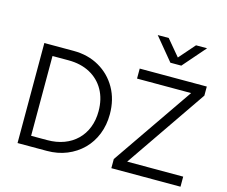

<svg xmlns="http://www.w3.org/2000/svg" viewBox="-126 -1124 1533 1298"><g transform="rotate(15 641.0 -475.0)"><path d="M97 0V-700H302Q403 -700 481.5 -655Q560 -610 604.8 -531Q649.5 -452 649.5 -349Q649.5 -273.5 624 -209.2Q598.5 -145 551.8 -98.5Q505 -52 441.5 -26Q378 0 302 0ZM173 -71H285Q349.5 -71 402 -90.5Q454.5 -110 492.2 -146.8Q530 -183.5 550.2 -234.8Q570.5 -286 570.5 -349Q570.5 -434.5 535.2 -497.2Q500 -560 435.8 -594.8Q371.5 -629.5 285 -629.5H173ZM753.5 0V-64L1143 -630H764.5V-700H1234V-636.5L845.5 -70.5H1237.5V0ZM954.5 -792 823.5 -950.5H900.5L994 -839L1091.5 -950.5H1169L1031 -792Z"/></g></svg>

Font: Geologica Cursive ExtraLight
Style: Regular
Weight: 250
Designer: Sindre Bremnes, Frode Helland
Foundry: Monokrom Skriftforlag AS
Version: Version 1.010;gftools[0.9.28]